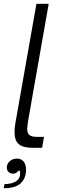

<svg xmlns="http://www.w3.org/2000/svg" viewBox="-38 -783 321 1017"><path d="M135 0Q86 0 62.5 -18.5Q39 -37 39 -84Q39 -105 43 -128L155 -763H220L110 -138Q106 -108 106 -100Q106 -78 117.5 -68Q129 -58 159 -58H195L185 0ZM-14 192Q21 192 42.5 180Q64 168 68 146Q69 137 68 122H59Q48 137 31 137Q17 137 7.5 128Q-2 119 -2 105Q-2 85 13.5 71Q29 57 51 57Q75 57 87.5 73Q100 89 100 116Q100 160 72.5 187Q45 214 -18 214Z"/></svg>

Font: Open Sauce One Light Italic
Style: Regular
Weight: 300
Italic angle: -10°
Designer: Alfredo Marco Pradil
Foundry: Creative Sauce Fz LLC
Version: Version 1.477